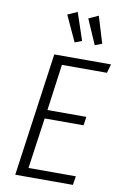

<svg xmlns="http://www.w3.org/2000/svg" viewBox="-101 -993 674 1050"><g transform="rotate(10 236.0 -468.0)"><path d="M472 -685 458 -636H208L173 -379H389L382 -331H166L126 -49H389L381 0H61L157 -685ZM243 -936 294 -784 255 -769 189 -912ZM360 -936 405 -788 366 -773 306 -911Z"/></g></svg>

Font: Fira Sans Condensed Light
Style: Italic
Weight: 300
Width: 3
Italic angle: -8°
Designer: Carrois Corporate & Edenspiekermann AG
Foundry: Carrois Corporate GbR & Edenspiekermann AG
Version: Version 4.203